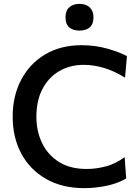

<svg xmlns="http://www.w3.org/2000/svg" viewBox="-20 -960 724 992"><path d="M415 12Q301 12 218 -35.5Q135 -83 90.2 -166.2Q45.5 -249.5 45.5 -357Q45.5 -464.5 89.5 -548Q133.5 -631.5 213.5 -679Q293.5 -726.5 402 -726.5Q471.5 -726.5 534.2 -708.8Q597 -691 636 -670L626 -559Q568 -594.5 514.8 -609.8Q461.5 -625 413 -625Q342 -625 286.5 -592.8Q231 -560.5 199.5 -500.5Q168 -440.5 168 -357Q168 -283 197 -221.8Q226 -160.5 283.8 -123.8Q341.5 -87 428 -87Q477.5 -87 527.5 -100.5Q577.5 -114 624 -148L632 -38Q589 -12.5 531.2 -0.2Q473.5 12 415 12ZM390 -802Q357.5 -802 338 -818.5Q318.5 -835 318.5 -871Q318.5 -905 338.2 -922.5Q358 -940 391 -940Q424 -940 443.5 -921.8Q463 -903.5 463 -871Q463 -835 443.5 -818.5Q424 -802 390 -802Z"/></svg>

Font: Heraclito Medium
Style: Regular
Weight: 500
Designer: Kostas Bartsokas (font) & Cristiano Sobral (main changes)
Foundry: Kostas Bartsokas (font) & Cristiano Sobral (main changes)
Version: Version 1.00;July 8, 2020;FontCreator 13.0.0.2655 64-bit